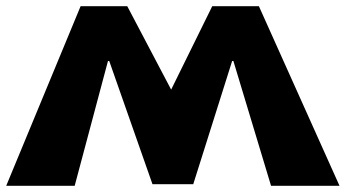

<svg xmlns="http://www.w3.org/2000/svg" viewBox="-35 -597 1111 617"><path d="M836 0H1056L797 -577H647L515 -309L374 -577H224L-15 0H205L312 -401H316L455 -5H586L711 -401H715Z"/></svg>

Font: Hussar Milosc
Style: Bold
Weight: 700
Foundry: Cannot Into Space Fonts
Version: Version 1.02